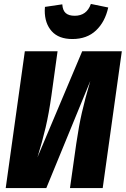

<svg xmlns="http://www.w3.org/2000/svg" viewBox="-20 -954 638 974"><path d="M501 0H335L367 -226Q380 -315 395.5 -383Q411 -451 438 -543L215 0H9L106 -694H272L241 -470Q228 -378 211.5 -307.5Q195 -237 170 -156L397 -694H598ZM207 -900 208 -919 296 -932Q298 -901 313.5 -887.5Q329 -874 359 -874Q420 -874 441 -934L529 -916Q513 -843 467 -799.5Q421 -756 347 -756Q278 -756 242.5 -795.5Q207 -835 207 -900Z"/></svg>

Font: Fira Sans Condensed ExtraBold
Style: Italic
Weight: 800
Width: 3
Italic angle: -8°
Designer: bBox Type GmbH & Carrois Corporate GbR & Edenspiekermann AG
Foundry: bBox Type GmbH & Carrois Corporate GbR & Edenspiekermann AG
Version: Version 4.301